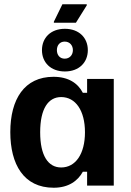

<svg xmlns="http://www.w3.org/2000/svg" viewBox="-20 -870 615 900"><path d="M232.5 -763.3H335.8L386.7 -845V-850H272.5L232.5 -768.3ZM284.2 -535C350.8 -535 391.7 -577.5 391.7 -635C391.7 -692.5 350.8 -735 284.2 -735C217.5 -735 176.7 -692.5 176.7 -635C176.7 -577.5 217.5 -535 284.2 -535ZM283.3 -595C260 -595 246.7 -612.5 246.7 -635C246.7 -657.5 260 -675 283.3 -675C306.7 -675 321.7 -657.5 321.7 -635C321.7 -612.5 306.7 -595 283.3 -595ZM231.7 10C301.7 10 345 -22.5 368.3 -65H388.3V0H513.3V-500H388.3V-435H368.3C345 -480 300.8 -510 230.8 -510C94.2 -510 28.3 -405 28.3 -250.8C28.3 -100 90.8 10 231.7 10ZM266.7 -85C205.8 -85 168.3 -140 168.3 -250C168.3 -360 205.8 -415 266.7 -415C334.2 -415 378.3 -351.7 378.3 -250C378.3 -148.3 334.2 -85 266.7 -85Z"/></svg>

Font: Familjen Grotesk GF
Style: Bold
Weight: 700
Designer: Anders Wikstroem, Jonas Baeckman, Matilda Gysing, Kristian Moeller
Foundry: Familjen STHLM AB
Version: Version 2.000; Beta; Release 4; Build 6